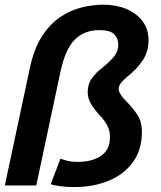

<svg xmlns="http://www.w3.org/2000/svg" viewBox="-24 -770 667 797"><path d="M-4 0 99.5 -485.5Q116 -565 148.5 -616.5Q181 -668 223.2 -697.2Q265.5 -726.5 312.5 -738.5Q359.5 -750.5 405 -750.5Q458 -750.5 500.5 -732.8Q543 -715 567.8 -682Q592.5 -649 592.5 -604Q592.5 -555.5 569 -520.2Q545.5 -485 509 -455.5Q494 -443.5 481.2 -429.5Q468.5 -415.5 468.5 -401Q468.5 -380 505.5 -344Q526 -323.5 545.5 -294.8Q565 -266 565 -222.5Q565 -148.5 528.2 -97.5Q491.5 -46.5 427.8 -20Q364 6.5 283 6.5Q252.5 6.5 225 2.8Q197.5 -1 186.5 -5.5L227 -111.5Q235 -108 253.8 -103Q272.5 -98 299 -98Q358 -98 395.2 -123Q432.5 -148 432.5 -201Q432.5 -228 420.8 -249.8Q409 -271.5 391.5 -289.5Q372.5 -309.5 356.2 -334.8Q340 -360 340 -387.5Q340 -421 358 -445.5Q376 -470 399 -487.5Q427 -509.5 447 -532.2Q467 -555 467 -585.5Q467 -611 450 -628Q433 -645 388.5 -645Q325.5 -645 286 -605Q246.5 -565 226.5 -470L126.5 0Z"/></svg>

Font: Epilogue SemiBold
Style: Italic
Weight: 600
Italic angle: -12°
Designer: Tyler Finck
Foundry: Etcetera Type Co
Version: Version 2.111; ttfautohint (v1.8.3)